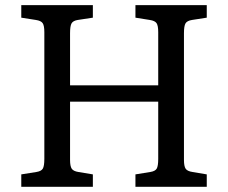

<svg xmlns="http://www.w3.org/2000/svg" viewBox="-20 -720 879 740"><path d="M62 0V-47.9L120.1 -57.1Q139.2 -60.1 145 -70.1Q150.9 -80.1 150.9 -107.9V-596.2Q150.9 -621.1 144.5 -630.6Q138.2 -640.1 118.2 -643.1L62 -651.9V-700.2H337.9V-651.9L279.8 -643.1Q261.7 -640.1 255.9 -630.1Q250 -620.1 250 -591.8V-391.1H589.8V-596.2Q589.8 -621.1 583.5 -630.6Q577.1 -640.1 557.1 -643.1L502 -651.9V-700.2H776.9V-651.9L720.2 -643.1Q701.2 -640.1 695.1 -630.1Q689 -620.1 689 -591.8V-104Q689 -79.1 695.6 -69.6Q702.1 -60.1 722.2 -57.1L776.9 -47.9V0H502V-47.9L559.1 -57.1Q578.1 -60.1 584 -70.1Q589.8 -80.1 589.8 -107.9V-328.1H250V-104Q250 -79.1 256.6 -69.6Q263.2 -60.1 282.2 -57.1L337.9 -47.9V0Z"/></svg>

Font: Literata
Style: Regular
Weight: 400
Designer: Latin by Veronika Burian and Jose Scaglione. Greek by Irene Vlachou. Cyrillic by Vera Evstafieva.
Foundry: TypeTogether
Version: Version 3.002